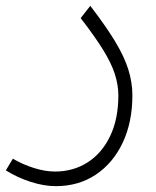

<svg xmlns="http://www.w3.org/2000/svg" viewBox="-100 -407 533 657"><path d="M91 230Q51 230 5.5 215.5Q-40 201 -80 176L-56 136Q-22 156 16.5 168Q55 180 88 180Q151 180 200 148.5Q249 117 277 58.5Q305 0 305 -81Q305 -116 293 -153.5Q281 -191 252.5 -237Q224 -283 176 -345L209 -387Q262 -318 293.5 -266Q325 -214 339 -169.5Q353 -125 353 -81Q353 11 320 81Q287 151 228 190.5Q169 230 91 230Z"/></svg>

Font: Readex Pro ExtraLight
Style: Regular
Weight: 200
Designer: Bonnie Shaver-Troup, Thomas Jockin
Foundry: Lexend
Version: Version 1.203; ttfautohint (v1.8.3)